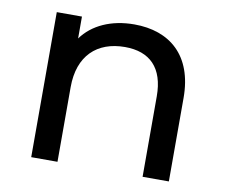

<svg xmlns="http://www.w3.org/2000/svg" viewBox="-64 -613 810 691"><g transform="rotate(10 340.5 -267.5)"><path d="M374 -535C290 -535 222 -504 183 -450V-530H91V0H187V-273C187 -388 253 -449 355 -449C446 -449 498 -398 498 -294V0H594V-305C594 -461 503 -535 374 -535Z"/></g></svg>

Font: AWKNG-Font Medium
Style: Regular
Weight: 500
Designer: Awakening Church
Foundry: Awakening Church
Version: Version 1.700;PS 001.700;hotconv 1.0.88;makeotf.lib2.5.64775